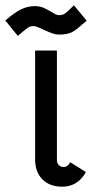

<svg xmlns="http://www.w3.org/2000/svg" viewBox="-60 -691 354 722"><path d="M179 -63Q195 -63 204 -81L263 -44Q249 -18 226.5 -3.5Q204 11 174 11Q127 11 99.5 -16.5Q72 -44 72 -92V-501H154V-89Q154 -78 161 -70.5Q168 -63 179 -63ZM70 -668Q88 -668 100.5 -663Q113 -658 132 -647Q140 -642 147.5 -638Q155 -634 162 -634Q176 -634 185.5 -641Q195 -648 218 -671L266 -613Q266 -613 248 -598Q225 -577 208.5 -569Q192 -561 162 -561Q149 -561 135.5 -566Q122 -571 102 -580Q76 -593 66 -593Q54 -593 45 -587Q36 -581 7 -556L-40 -614Q-4 -645 20.5 -656.5Q45 -668 70 -668Z"/></svg>

Font: Bellota
Style: Bold
Weight: 700
Designer: Kemie Guaida
Foundry: Kemie Guaida
Version: Version 4.001